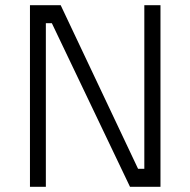

<svg xmlns="http://www.w3.org/2000/svg" viewBox="-20 -717 730 737"><path d="M95 0V-697H213L510 -69H534V-697H596V0H479L179 -628H156V0Z"/></svg>

Font: TypoPRO Titillium Text
Style: 250 wt
Weight: 300
Designer: Accademia di Belle Arti di Urbino and others
Foundry: Accademia di Belle Arti di Urbino and others.
Version: Version 25.000